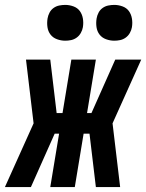

<svg xmlns="http://www.w3.org/2000/svg" viewBox="-61 -763 596 783"><path d="M-41 0 76 -260 45 -520H144L170 -302H194L230 -520H330L294 -302H312L409 -520H515L398 -260L429 0H330L304 -218H280L244 0H144L180 -218H162L65 0ZM405 -597Q388 -597 371.5 -603Q355 -609 345 -622Q335 -635 332.5 -652.5Q330 -670 333 -688Q335 -700 341 -711.5Q347 -723 357.5 -730.5Q368 -738 380.5 -740.5Q393 -743 405 -743Q422 -743 438.5 -737Q455 -731 464.5 -718Q474 -705 477 -687.5Q480 -670 477 -652Q475 -640 468.5 -628.5Q462 -617 451.5 -609.5Q441 -602 429 -599.5Q417 -597 405 -597ZM205 -597Q188 -597 171.5 -603Q155 -609 145 -622Q135 -635 132.5 -652.5Q130 -670 133 -688Q135 -700 141 -711.5Q147 -723 157.5 -730.5Q168 -738 180.5 -740.5Q193 -743 205 -743Q222 -743 238.5 -737Q255 -731 264.5 -718Q274 -705 277 -687.5Q280 -670 277 -652Q275 -640 268.5 -628.5Q262 -617 251.5 -609.5Q241 -602 229 -599.5Q217 -597 205 -597Z"/></svg>

Font: Iosevka Term Curly XBd Obl
Style: Regular
Weight: 800
Italic angle: -9°
Designer: Belleve Invis
Foundry: Belleve Invis
Version: Version 32.3.0